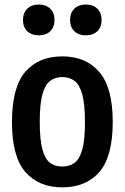

<svg xmlns="http://www.w3.org/2000/svg" viewBox="-20 -796 536 826"><path d="M248 10Q147 10 89.2 -56Q31.5 -122 31.5 -270.5Q31.5 -421 89 -487.2Q146.5 -553.5 248 -553.5Q349.5 -553.5 407.2 -486.2Q465 -419 465 -271.5Q465 -122.5 407.5 -56.2Q350 10 248 10ZM248 -79.5Q278.5 -79.5 300.2 -95.2Q322 -111 333.8 -152Q345.5 -193 345.5 -269.5Q345.5 -348 333.8 -390.2Q322 -432.5 300 -448.5Q278 -464.5 248 -464.5Q218 -464.5 196.2 -448.5Q174.5 -432.5 162.8 -391Q151 -349.5 151 -272.5Q151 -194.5 162.5 -152.8Q174 -111 195.8 -95.2Q217.5 -79.5 248 -79.5ZM349 -644Q318.5 -644 300 -661.5Q281.5 -679 281.5 -710Q281.5 -741 300 -758.8Q318.5 -776.5 349 -776.5Q380 -776.5 398.5 -758.8Q417 -741 417 -710Q417 -679 398.5 -661.5Q380 -644 349 -644ZM147 -644Q116 -644 97.5 -661.5Q79 -679 79 -710Q79 -741 97.5 -758.8Q116 -776.5 147 -776.5Q177.5 -776.5 196 -758.8Q214.5 -741 214.5 -710Q214.5 -679 196 -661.5Q177.5 -644 147 -644Z"/></svg>

Font: Encode Sans Condensed SemiBold
Style: Regular
Weight: 600
Width: 3
Designer: Multiple Designers
Foundry: Impallari Type
Version: Version 3.000; ttfautohint (v1.8.3) -l 8 -r 50 -G 200 -x 14 